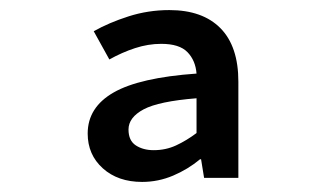

<svg xmlns="http://www.w3.org/2000/svg" viewBox="-20 -738 640 381"><path d="M262 -377Q214 -377 184 -404Q154 -431 154 -473Q154 -525 205.5 -554.5Q257 -584 370 -592Q368 -618 352 -634.5Q336 -651 300 -651Q274 -651 248 -642.5Q222 -634 197 -620L166 -676Q196 -693 235 -705.5Q274 -718 316 -718Q382 -718 417.5 -682Q453 -646 453 -576V-385H385L379 -422H377Q353 -402 323.5 -389.5Q294 -377 262 -377ZM285 -440Q309 -440 329.5 -449.5Q350 -459 370 -474V-543Q295 -537 265 -521Q235 -505 235 -481Q235 -459 249.5 -449.5Q264 -440 285 -440Z"/></svg>

Font: Source Code Pro Semibold
Style: Regular
Weight: 600
Monospace: yes
Designer: Paul D. Hunt, Teo Tuominen
Foundry: Adobe Systems Incorporated
Version: Version 2.030;PS 1.000;hotconv 16.6.51;makeotf.lib2.5.65220